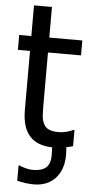

<svg xmlns="http://www.w3.org/2000/svg" viewBox="-61 -736 455 978"><g transform="rotate(5 167.0 -247.5)"><path d="M72.3 -167V-469.2H10.3V-545.4H72.3V-702.1H164.1V-545.4H333V-469.2H164.1V-210Q164.1 -161.1 166 -141.4Q168 -121.6 176.8 -104Q185.1 -86.4 203.6 -78.1Q222.2 -69.8 253.9 -69.8Q273.4 -69.8 294.2 -75.4Q314.9 -81.1 327.6 -87.4H333V-4.9L318.4 -1Q305.7 2 299.3 2.9Q299.3 6.8 300.3 18.8Q301.3 30.8 301.3 43.5Q301.3 94.7 282 131.6Q262.7 168.5 228.8 187.5Q194.8 206.5 151.4 206.5Q131.8 206.5 107.7 203.4Q83.5 200.2 64.9 194.8V116.7H69.3Q83.5 123 102.3 128.2Q121.1 133.3 138.7 133.3Q184.6 133.3 206.5 113.8Q228.5 94.2 228.5 52.2Q228.5 42.5 227.5 10.3Q72.3 7.3 72.3 -167Z"/></g></svg>

Font: SG Kara Bold
Style: Regular
Weight: 400
Designer: Damoon Khanjanzadeh
Version: Version 1.000